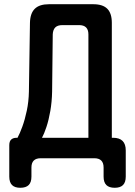

<svg xmlns="http://www.w3.org/2000/svg" viewBox="-20 -750 640 910"><path d="M76 140Q50 140 37 127Q24 114 24 87V-62Q24 -80 33 -88.5Q42 -97 59 -97H63Q74 -117 86 -150Q98 -183 107 -225.5Q116 -268 117 -316L122 -642Q123 -687 145 -708.5Q167 -730 212 -730H422Q467 -730 488.5 -708.5Q510 -687 510 -642V-97H516Q546 -97 561 -82Q576 -67 576 -37V87Q576 114 563 127Q550 140 524 140Q497 140 484 127Q471 114 471 87V44Q471 22 460 11Q449 0 427 0H173Q151 0 140 11Q129 22 129 44V87Q129 114 116 127Q103 140 76 140ZM399 -587Q399 -609 388 -620Q377 -631 355 -631H276Q253 -631 242 -620Q231 -609 230 -587L227 -316Q226 -267 218.5 -224Q211 -181 200 -148Q189 -115 179 -97H399Z"/></svg>

Font: Maple Mono NL SemiBold
Style: Regular
Weight: 600
Monospace: yes
Designer: subframe7536
Version: Version 7.000